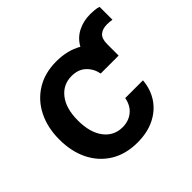

<svg xmlns="http://www.w3.org/2000/svg" viewBox="-150 -765 941 941"><g transform="rotate(-45 321.0 -294.5)"><path d="M539.1 -356.5H414.8Q407.3 -396 379.4 -422.4Q351.6 -448.9 305 -448.9Q245.7 -448.9 209.3 -402.2Q172.9 -355.5 172.9 -272.7Q172.9 -189.3 209 -141.7Q245 -94.1 305 -94.1Q347.3 -94.1 377 -118.3Q406.6 -142.4 414.8 -186.4H537.6Q533 -128.6 503.6 -84.2Q474.1 -39.8 423.3 -14.6Q372.5 10.7 304 10.7Q222.7 10.7 164.1 -25.2Q105.5 -61.1 74 -124.6Q42.6 -188.2 42.6 -270.6Q42.6 -354 74.6 -417.4Q106.5 -480.8 165 -516.7Q223.4 -552.6 303.3 -552.6Q380 -552.6 437.1 -519.5Q458.1 -558.2 496.8 -578.5Q535.5 -598.7 584.2 -598.7Q598.7 -598.7 613.5 -597.3Q628.2 -595.9 642 -591.6V-502.1Q634.2 -503.2 625.9 -504.3Q617.5 -505.3 608.3 -505.3Q575.6 -505.3 557.4 -489.7Q539.1 -474.1 539.1 -435Z"/></g></svg>

Font: Inter UI Semi Bold
Style: Regular
Weight: 600
Designer: Rasmus Andersson
Foundry: rsms
Version: 3.2;8d6f07862